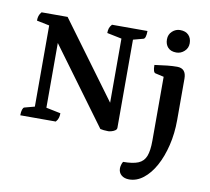

<svg xmlns="http://www.w3.org/2000/svg" viewBox="-98 -791 1279 1171"><g transform="rotate(10 542.0 -205.5)"><path d="M599.3 2.5Q583.9 2.5 570.9 1Q558 -0.5 549.4 -2.5L187.7 -494.6L202.8 -505.5V-42.2L194.9 -74.7L292.7 -54.6Q292.7 -38.9 288.9 -25.9Q285.2 -12.9 273.8 0H53.9Q53.9 -21.9 58.4 -35.4Q62.9 -48.9 69.9 -50.9L148.4 -71.8L132.4 -37.2V-596.1L151.2 -566.3L53.9 -586.4Q53.9 -603.1 57.9 -615.6Q61.9 -628.1 72.8 -641H234L622.3 -113.5L580.3 -100.2V-598.3L587.2 -566.3L489.4 -586.4Q489.4 -603.1 493.4 -615.6Q497.4 -628.1 508.9 -641H728.7Q728.7 -619.1 724.7 -605.6Q720.7 -592.1 712.7 -590.1L634.3 -569.2L650.7 -601.6V-27.7Q650.7 -17.6 640.7 -10.8Q630.7 -4 618.4 -0.8Q606.2 2.5 599.3 2.5ZM774.9 270Q745 270 726.9 254.5Q708.7 239 708.7 212.4Q708.7 203.7 711.9 191.7Q715 179.6 720.8 170.9Q781.1 170.9 814.5 156.9Q847.9 142.8 861.1 108.5Q874.3 74.3 874.3 13V-395.4L886.3 -380.4L821.6 -395Q806.2 -398.4 806.2 -444.5Q853.6 -451.3 885.1 -454.4Q916.5 -457.6 945 -457.6Q1001.3 -457.6 1001.3 -393.8V-137.4Q1001.3 -54.1 983.4 19.8Q965.6 93.7 934.7 149.8Q903.8 205.9 862.7 237.9Q821.7 270 774.9 270ZM924.2 -542.2Q890.3 -542.2 872.3 -561.3Q854.4 -580.4 854.4 -611.5Q854.4 -642.2 875.7 -661.7Q897.1 -681.3 924.2 -681.3Q958.5 -681.3 977 -662.1Q995.4 -643 995.4 -611.5Q995.4 -581.8 973.7 -562Q952.1 -542.2 924.2 -542.2Z"/></g></svg>

Font: Pitagon Serif
Style: Regular
Weight: 400
Designer: Travis Tran
Foundry: Pitagon
Version: Version 1.000;gftools[0.9.26]